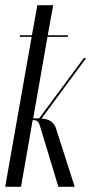

<svg xmlns="http://www.w3.org/2000/svg" viewBox="-38 -720 366 740"><path d="M187 0H250L180 -218C172 -252 147 -262 122 -263L294 -496H285L113 -264H90L145 -578H223L224 -584H146L167 -700H106L85 -584H39L38 -578H84L-18 0H43L88 -257H92C105 -257 112 -250 117 -231Z"/></svg>

Font: Moniqa Ita Display
Style: Italic
Weight: 400
Italic angle: -10°
Designer: Rajesh Rajput
Foundry: Rajesh Rajput
Version: Version 1.000